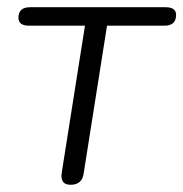

<svg xmlns="http://www.w3.org/2000/svg" viewBox="-20 -505 507 531"><path d="M175 6Q145 6 151 -29L215 -434H60Q31 -434 31 -456Q31 -485 63 -485H438Q467 -485 467 -464Q467 -434 435 -434H276L211 -23Q206 6 175 6Z"/></svg>

Font: Nunito Light
Style: Italic
Weight: 300
Italic angle: -9°
Designer: Vernon Adams
Foundry: Vernon Adams
Version: Version 3.601; ttfautohint (v1.8.2.53-6de2)